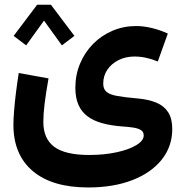

<svg xmlns="http://www.w3.org/2000/svg" viewBox="-20 -598 809 837"><path d="M142 -577.5 39.5 -441.5 94 -400.2 171.9 -508.1 249.8 -400.2 304.4 -441.5 201.9 -577.5ZM711.6 -451.8Q676 -467.9 640.6 -476.2Q605.1 -484.5 573.4 -484.5Q518.3 -484.5 470.1 -463.8Q421.9 -443.2 385.8 -406.6Q349.7 -369.9 329.1 -320.9Q308.5 -271.9 308.5 -215.2Q308.5 -171.3 322.1 -140.7Q335.6 -110.1 361.9 -90.7Q388.1 -71.2 426.5 -60.7Q464.8 -50.3 514.4 -46.6Q540.4 -45 561.2 -41.8Q582 -38.6 594.2 -31Q606.5 -23.4 606.5 -7.7Q606.5 15.3 573.9 34.9Q541.4 54.5 487.5 66Q433.6 77.6 368.8 77.6Q264.5 77.6 216.7 42.2Q168.9 6.8 168.9 -66.3Q168.9 -99.9 174.2 -144Q179.5 -188 191.5 -256.3L61.7 -279.7Q55 -237.7 49.7 -195.1Q44.4 -152.6 41.5 -115.8Q38.5 -79.1 38.5 -54Q38.5 76.6 123 147.9Q207.5 219.2 364.8 219.2Q473.8 219.2 556.2 187.5Q638.5 155.8 684.7 98.3Q730.9 40.7 730.9 -35.8Q730.9 -81.3 712.9 -109Q694.9 -136.7 661.1 -150.7Q627.3 -164.7 579.8 -168.8Q524.5 -173.6 491.7 -179.5Q458.8 -185.3 444.4 -197.5Q430 -209.7 430 -233.4Q430 -267.7 448.1 -294.2Q466.2 -320.8 497.2 -336.2Q528.2 -351.6 566.3 -351.6Q615.8 -351.6 667.9 -329.9Z"/></svg>

Font: Estedad VF
Style: Regular
Weight: 100
Designer: Amin Abedi
Version: Version 7.3